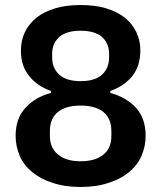

<svg xmlns="http://www.w3.org/2000/svg" viewBox="-20 -730 640 762"><path d="M300 12C341 12 378 7 410 -4C442 -14 469 -28 491 -46C513 -64 530 -85 541 -110C552 -135 558 -162 558 -191C558 -191 558 -191 558 -191C558 -237 545 -274 520 -302C494 -330 460 -350 418 -361C418 -361 418 -369 418 -369C418 -369 418 -369 418 -369C454 -382 483 -401 505 -428C526 -455 537 -488 537 -529C537 -529 537 -529 537 -529C537 -556 532 -580 521 -603C510 -625 495 -644 475 -660C455 -676 430 -688 401 -697C372 -706 338 -710 300 -710C300 -710 300 -710 300 -710C262 -710 228 -706 199 -697C170 -688 145 -676 125 -660C105 -644 90 -625 79 -603C68 -580 63 -556 63 -529C63 -529 63 -529 63 -529C63 -488 74 -455 96 -428C117 -401 146 -382 182 -369C182 -369 182 -361 182 -361C182 -361 182 -361 182 -361C140 -350 106 -330 81 -302C55 -274 42 -237 42 -191C42 -191 42 -191 42 -191C42 -162 48 -135 59 -110C70 -85 87 -64 109 -46C131 -28 158 -14 190 -4C222 7 259 12 300 12C300 12 300 12 300 12ZM300 -90C261 -90 231 -99 210 -117C189 -134 178 -159 178 -190C178 -190 178 -210 178 -210C178 -210 178 -210 178 -210C178 -242 188 -267 209 -285C230 -302 260 -311 300 -311C300 -311 300 -311 300 -311C340 -311 370 -302 391 -285C412 -267 422 -242 422 -210C422 -210 422 -190 422 -190C422 -190 422 -190 422 -190C422 -159 412 -134 391 -117C370 -99 339 -90 300 -90C300 -90 300 -90 300 -90ZM300 -408C263 -408 235 -416 216 -433C197 -450 187 -473 187 -502C187 -502 187 -516 187 -516C187 -516 187 -516 187 -516C187 -545 197 -567 216 -584C235 -600 263 -608 300 -608C300 -608 300 -608 300 -608C337 -608 365 -600 384 -584C403 -567 413 -545 413 -516C413 -516 413 -502 413 -502C413 -502 413 -502 413 -502C413 -473 403 -450 384 -433C365 -416 337 -408 300 -408C300 -408 300 -408 300 -408Z"/></svg>

Font: IBM Plex Mono Mod
Style: SemiBold
Weight: 500
Designer: Mike Abbink, Paul van der Laan, Pieter van Rosmalen
Foundry: Bold Monday
Version: ""